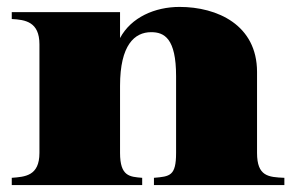

<svg xmlns="http://www.w3.org/2000/svg" viewBox="-20 -535 846 555"><path d="M723 -93V-327C723 -463 608 -515 499 -515C428 -515 359 -485 327 -425V-500H14V-480C53 -478 94 -472 94 -407V-93C94 -26 52 -24 14 -21V0H391V-21C355 -24 327 -25 327 -93V-287C327 -405 369 -442 417 -442C455 -442 489 -424 489 -315V-93C489 -26 471 -25 425 -21V0H802V-21C756 -23 723 -25 723 -93Z"/></svg>

Font: Sprat Black
Style: Regular
Weight: 900
Designer: Ethan Nakache
Foundry: Collletttivo
Version: Version 2.000;Glyphs 3.2 (3217)